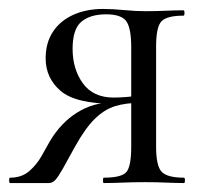

<svg xmlns="http://www.w3.org/2000/svg" viewBox="-22 -409 463 429"><path d="M389 -12Q391.2 -12 391.2 -6Q391.2 0 389 0Q372 0 349.5 -1Q327 -2 302.2 -2Q275 -2 252.5 -1Q230 0 210 0Q208 0 208 -6Q208 -12 210 -12Q250.2 -12 260.7 -25Q271.2 -38 271.2 -81V-181L287 -179Q259.4 -179 235.8 -172Q212.2 -165 190.5 -144.1Q168.8 -123.2 145.4 -81Q128 -49 118 -31.4Q108 -13.8 101.6 -6.9Q95.2 0 87 0H0.4Q-1.6 0 -1.6 -6Q-1.6 -12 0.4 -12Q26.2 -12 42.9 -26.3Q59.6 -40.6 70.4 -59.6Q81.2 -78.6 89.2 -93Q113.8 -134.6 150 -157.3Q186.2 -180 228 -180L235 -177Q147.4 -177 113.7 -205.7Q80 -234.4 80 -278.6Q80 -313.2 96.2 -337.9Q112.4 -362.6 141.5 -375.8Q170.6 -389 208.4 -389Q229.4 -389 255.2 -386.5Q281 -384 302.2 -384Q327 -384 348.6 -385Q370.2 -386 388 -386Q390.2 -386 390.2 -380Q390.2 -374 388 -374Q351 -374 338.9 -361.5Q326.8 -349 326.8 -305V-81Q326.8 -38 339.4 -25Q352 -12 389 -12ZM140.2 -299.8Q140.2 -254.6 163.2 -222.8Q186.2 -191 232 -191Q246 -191 263 -192.5Q280 -194 290 -196L271.2 -188.2V-303Q271.2 -346.4 260.1 -361.7Q249 -377 215 -377Q179.6 -377 159.9 -360.5Q140.2 -344 140.2 -299.8Z"/></svg>

Font: Cormorant Infant Light
Style: Regular
Weight: 300
Designer: Christian Thalmann (Catharsis Fonts)
Foundry: Catharsis Fonts
Version: Version 4.001